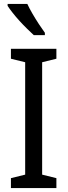

<svg xmlns="http://www.w3.org/2000/svg" viewBox="-20 -964 346 984"><path d="M269 0H36V-51L109 -69V-645L36 -663V-714H269V-663L196 -645V-69L269 -51ZM120 -944Q130 -922 146 -894.5Q162 -867 179 -841Q196 -815 210 -796V-784H153Q138 -798 118.5 -817Q99 -836 79.5 -857.5Q60 -879 44 -899.5Q28 -920 19 -934V-944Z"/></svg>

Font: Noto Sans Display SemiCondensed
Style: Regular
Weight: 400
Width: 4
Version: Version 2.003